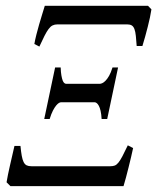

<svg xmlns="http://www.w3.org/2000/svg" viewBox="-20 -635 537 655"><path d="M345.7 -229H326.7Q325.7 -245.6 323.2 -256.6Q320.8 -267.6 317.1 -274.2Q313.5 -280.8 309.8 -283.4Q306.2 -286.1 303.2 -286.1H188Q185.1 -286.1 180.9 -283.7Q176.8 -281.2 171.6 -275.1Q166.5 -269 160.6 -257.8Q154.8 -246.6 149.4 -229H130.9L168 -404.8H187Q187.5 -388.2 189.5 -377.4Q191.4 -366.7 193.8 -360.4Q196.3 -354 199.5 -351.6Q202.6 -349.1 205.6 -349.1H320.8Q323.7 -349.1 328.9 -351.3Q334 -353.5 339.8 -359.4Q345.7 -365.2 352.1 -376.2Q358.4 -387.2 363.8 -404.8H382.8ZM496.6 -603Q494.6 -590.3 491.5 -575.2Q488.3 -560.1 484.1 -543.7Q480 -527.3 475.3 -510.5Q470.7 -493.7 465.8 -478H446.3Q444.8 -498.5 443.4 -512.7Q441.9 -526.9 438.7 -535.6Q435.5 -544.4 429.7 -548.1Q423.8 -551.8 414.1 -551.8H175.8Q166.5 -551.8 159.4 -548.3Q152.3 -544.9 145.8 -536.1Q139.2 -527.3 131.8 -512.7Q124.5 -498 114.3 -476.1L97.2 -484.9Q99.6 -499 104 -516.4Q108.4 -533.7 113.5 -551.5Q118.7 -569.3 123.8 -585.9Q128.9 -602.5 132.8 -615.2H484.9L496.6 -603ZM356.4 -67.9Q365.2 -67.9 371.6 -70.3Q377.9 -72.8 384 -80.3Q390.1 -87.9 397.5 -101.8Q404.8 -115.7 416 -139.2L434.1 -129.9Q431.2 -115.7 427 -98.4Q422.9 -81.1 418.5 -63.5Q414.1 -45.9 409.7 -29.3Q405.3 -12.7 401.4 0H15.6L2.4 -13.2Q6.3 -37.1 13.9 -70.1Q21.5 -103 29.3 -137.2H49.8Q51.8 -116.7 54.2 -103.5Q56.6 -90.3 60.5 -82.3Q64.5 -74.2 70.8 -71Q77.1 -67.9 86.9 -67.9H356.4Z"/></svg>

Font: GentiumAlt
Style: Italic
Weight: 400
Italic angle: -7°
Designer: J. Victor Gaultney
Version: Version 1.02; 2005; OFL release